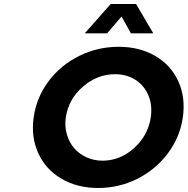

<svg xmlns="http://www.w3.org/2000/svg" viewBox="-20 -941 946 968"><path d="M149.9 -350.1Q164.1 -450.7 225.3 -532Q286.6 -613.3 379.6 -659.2Q472.7 -705.1 578.1 -705.1Q683.6 -705.1 762.7 -658.9Q841.8 -612.8 878.9 -531.5Q916 -450.2 901.9 -350.1Q887.7 -250.5 826.9 -168.7Q766.1 -86.9 673.3 -40Q580.6 6.8 475.1 6.8Q369.6 6.8 290 -39.8Q210.4 -86.4 173.1 -168.2Q135.7 -250 149.9 -350.1ZM312 -350.1Q305.2 -305.2 316.9 -264.2Q328.6 -223.1 353.8 -194.1Q378.9 -165 416.3 -147.9Q453.6 -130.9 497.1 -130.9Q585 -130.9 655.8 -194.3Q726.6 -257.8 740.2 -350.1Q749 -410.6 728 -460.4Q707 -510.3 662.6 -538.6Q618.2 -566.9 560.1 -566.9Q470.7 -566.9 398.2 -504.2Q325.7 -441.4 312 -350.1ZM407.2 -772.9 538.1 -920.9H666L752.9 -772.9H640.1L592.8 -857.9L520 -772.9Z"/></svg>

Font: Trueno SemiBold
Style: Italic
Weight: 600
Designer: Julieta Ulanovsky
Foundry: Julieta Ulanovsky
Version: Version 3.001b | FøM Fix